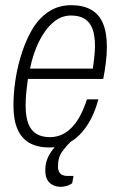

<svg xmlns="http://www.w3.org/2000/svg" viewBox="-20 -558 465 742"><path d="M171 12Q126 12 95 -5Q64 -22 48 -58Q32 -94 32 -149Q32 -195 38.5 -241Q45 -287 57 -329Q74 -390 100.5 -437.5Q127 -485 166 -511.5Q205 -538 255 -538Q301 -538 332 -520.5Q363 -503 378 -467.5Q393 -432 393 -377Q393 -347 389 -315.5Q385 -284 379 -253H88Q84 -226 81.5 -200Q79 -174 79 -150Q79 -107 89.5 -80Q100 -53 121 -40.5Q142 -28 173 -28Q198 -28 219.5 -38Q241 -48 259 -67Q277 -86 291 -113Q305 -140 316 -174H360Q349 -132 331 -97.5Q313 -63 289 -38.5Q265 -14 235.5 -1Q206 12 171 12ZM96 -293H339Q342 -316 344.5 -338.5Q347 -361 347 -381Q347 -420 337.5 -446Q328 -472 307.5 -485Q287 -498 254 -498Q216 -498 184.5 -470.5Q153 -443 130.5 -397Q108 -351 96 -293ZM215 164Q199 164 185 157.5Q171 151 163 137Q155 123 155 100Q155 76 163 56Q171 36 185 18.5Q199 1 214 -12H252L251 -8Q239 3 221.5 26Q204 49 204 86Q204 102 212.5 112Q221 122 242 122H264L259 150Q248 158 236 161Q224 164 215 164Z"/></svg>

Font: Archivo Condensed Thin
Style: Italic
Weight: 250
Width: 3
Italic angle: -10°
Designer: Hector Gatti
Foundry: Omnibus-Type
Version: Version 2.001